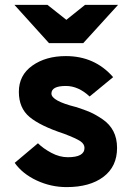

<svg xmlns="http://www.w3.org/2000/svg" viewBox="-20 -752 548 784"><path d="M320 -576H180L39 -732H174L251 -671L327 -732H462ZM252 12Q188 12 130 -15Q72 -42 40 -87L135 -167Q156 -146 189.5 -128Q223 -110 257 -110Q325 -110 325 -148Q325 -164 308 -175.5Q291 -187 241 -206Q144 -238 100.5 -274.5Q57 -311 57 -377Q57 -445 112 -484Q167 -523 249 -523Q367 -523 442 -437L346 -358Q300 -401 249 -401Q190 -401 190 -370Q190 -340 290 -315Q325 -304 348 -294Q371 -284 399.5 -264.5Q428 -245 443 -216Q458 -187 458 -148Q458 -72 402.5 -30Q347 12 252 12Z"/></svg>

Font: Overpass Heavy
Style: Regular
Weight: 900
Designer: Delve Withrington, Thomas Jockin
Foundry: Delve Fonts
Version: Version 3.000;DELV;Overpass